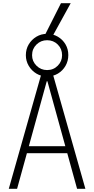

<svg xmlns="http://www.w3.org/2000/svg" viewBox="-20 -1183 590 1203"><path d="M35 0 242 -730H308L515 0H463L277 -674H273L87 0ZM129 -223V-267H421V-223ZM275 -704Q238 -704 208 -722Q178 -740 160 -770.5Q142 -801 142 -837Q142 -875 160 -905Q178 -935 208 -953Q238 -971 275 -971Q312 -971 342.5 -953Q373 -935 390.5 -905Q408 -875 408 -838Q408 -801 390.5 -770.5Q373 -740 343 -722Q313 -704 275 -704ZM275 -744Q315 -744 342 -771.5Q369 -799 369 -837Q369 -877 342 -904Q315 -931 275 -931Q236 -931 208.5 -904Q181 -877 181 -837Q181 -799 208.5 -771.5Q236 -744 275 -744ZM302 -943H251L362 -1163H423Z"/></svg>

Font: M PLUS Code Latin SemiExpanded Light
Style: Regular
Weight: 300
Width: 6
Designer: Coji Morishita
Foundry: UNDERFOREST DESIGN
Version: Version 1.002; ttfautohint (v1.8.3)